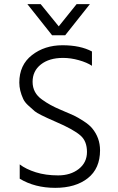

<svg xmlns="http://www.w3.org/2000/svg" viewBox="-20 -898 567 925"><path d="M294 -728H231L112 -878H176L263 -771L349 -878H413ZM462 -174Q462 -86 403 -39.5Q344 7 246 7Q148 7 75 -37V-106Q105 -83 152.5 -68Q200 -53 260 -53Q320 -53 359.5 -84Q399 -115 399 -166Q399 -217 369 -244Q336 -274 247 -312Q164 -348 147.5 -362Q131 -376 115 -391Q99 -406 92 -421Q73 -462 73 -500Q73 -585 134 -632.5Q195 -680 281 -680Q367 -680 423 -650V-581Q399 -597 360 -608Q321 -619 284 -619Q217 -619 177 -587.5Q137 -556 137 -504Q137 -450 183 -418Q220 -391 269 -370.5Q318 -350 336 -341.5Q354 -333 382 -315Q410 -297 424 -280Q462 -234 462 -174Z"/></svg>

Font: Hind Jalandhar Light
Style: Regular
Weight: 300
Designer: Namrata Goyal
Foundry: Indian Type Foundry
Version: Version 0.702;PS 1.0;hotconv 1.0.81;makeotf.lib2.5.63406